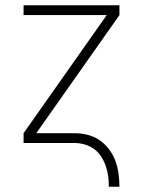

<svg xmlns="http://www.w3.org/2000/svg" viewBox="-20 -540 540 725"><path d="M391 165Q391 145 388.5 125.5Q386 106 379.5 87Q373 68 362 51Q351 34 335 22.5Q319 11 300 5.5Q281 0 261 0H69V-37L383 -483H69V-520H431V-483L117 -37H261Q286 -37 310.5 -31Q335 -25 355.5 -11Q376 3 391.5 23.5Q407 44 415.5 67Q424 90 427.5 115Q431 140 431 165Z"/></svg>

Font: Iosevka SS18 Extralight
Style: Regular
Weight: 200
Monospace: yes
Designer: Belleve Invis
Foundry: Belleve Invis
Version: Version 25.1.1; ttfautohint (v1.8.4)